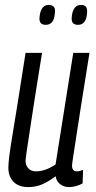

<svg xmlns="http://www.w3.org/2000/svg" viewBox="-20 -751 392 781"><path d="M95 10Q56 10 35 -11.5Q14 -33 14 -69Q14 -86 18 -118Q22 -150 31 -203.5Q40 -257 53 -338.5Q66 -420 84 -536H151Q134 -432 123 -361Q112 -290 105 -244.5Q98 -199 94 -171.5Q90 -144 87.5 -128Q85 -112 84 -99Q83 -80 94.5 -67Q106 -54 127 -54Q164 -54 206 -82L278 -536H344Q323 -407 310 -323Q297 -239 289.5 -190.5Q282 -142 278.5 -119Q275 -96 274 -88Q273 -80 273 -77Q273 -54 293 -54Q304 -54 318 -60L316 -5Q304 2 289 6Q274 10 262 10Q240 10 225 -1.5Q210 -13 206 -34Q177 -12 151 -1Q125 10 95 10ZM297 -650Q283 -650 276.5 -657.5Q270 -665 272 -684Q277 -731 310 -731Q324 -731 330 -723Q336 -715 334 -695Q330 -650 297 -650ZM166 -650Q152 -650 145.5 -657.5Q139 -665 141 -683Q146 -731 178 -731Q192 -731 199 -723Q206 -715 203 -695Q199 -650 166 -650Z"/></svg>

Font: Georama Condensed
Style: Italic
Weight: 400
Width: 3
Italic angle: -9°
Designer: Jean-Baptiste Levee
Foundry: Production Type
Version: Version 1.000